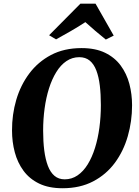

<svg xmlns="http://www.w3.org/2000/svg" viewBox="-20 -1015 756 1046"><path d="M321 10.5Q245.5 10.5 193 -15Q140.5 -40.5 108 -84.8Q75.5 -129 60.5 -185.5Q45.5 -242 45.5 -304Q45 -390.5 68.5 -470.8Q92 -551 139.5 -614.5Q187 -678 258 -715.5Q329 -753 424.5 -753Q500 -753 552.5 -727.5Q605 -702 637.5 -658Q670 -614 684.8 -558Q699.5 -502 699.5 -441.5Q699.5 -354.5 676.2 -273.2Q653 -192 605.8 -128Q558.5 -64 487.2 -26.8Q416 10.5 321 10.5ZM332.5 -38Q371 -38 402.5 -59.5Q434 -81 457.8 -119.5Q481.5 -158 497.5 -209Q513.5 -260 521.5 -319.5Q529.5 -379 529.5 -442.5Q529.5 -501 523.8 -548.8Q518 -596.5 504.8 -631.2Q491.5 -666 468.8 -684.8Q446 -703.5 412 -703.5Q373.5 -703.5 342 -682.2Q310.5 -661 286.8 -622.5Q263 -584 247 -533.5Q231 -483 223 -424.2Q215 -365.5 215 -303Q215 -244 221.2 -195.2Q227.5 -146.5 241 -111.2Q254.5 -76 277 -57Q299.5 -38 332.5 -38ZM247.5 -823 418 -995H500.5L599.5 -821L556.5 -799.5Q527.5 -822.5 499.5 -846.5Q471.5 -870.5 445 -894.5Q407 -869.5 366.2 -846Q325.5 -822.5 285.5 -800.5Z"/></svg>

Font: Merriweather 60pt ExtraBold
Style: Italic
Weight: 800
Italic angle: -7.8°
Version: Version 2.101